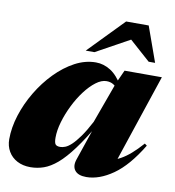

<svg xmlns="http://www.w3.org/2000/svg" viewBox="-88 -791 803 879"><g transform="rotate(10 313.5 -351.5)"><path d="M313.5 -56.5 376.5 -242 386.5 -239Q341 -160.5 304 -110.5Q267 -60.5 235 -33.2Q203 -6 173 4.5Q143 15 111 15Q76 15 49.5 1Q23 -13 8.5 -38Q-6 -63 -6 -94.5Q-6 -148.5 12.2 -206.2Q30.5 -264 62.8 -318Q95 -372 137.2 -415.2Q179.5 -458.5 227.2 -484Q275 -509.5 324.5 -509.5Q360.5 -509.5 393 -489Q425.5 -468.5 453.5 -420.5L443 -398Q433 -416.5 419.2 -425Q405.5 -433.5 387 -433.5Q363.5 -433.5 337.8 -414Q312 -394.5 287.5 -362Q263 -329.5 243.8 -290.2Q224.5 -251 213 -211.5Q201.5 -172 201.5 -138.5Q201.5 -116 207.2 -108Q213 -100 229.5 -100Q240 -100 253 -105Q266 -110 282 -125Q298 -140 317.8 -167.5Q337.5 -195 361 -239.5L431 -432L459.5 -495H633L485.5 -54L467.5 -80.5Q491 -87 513.2 -99.2Q535.5 -111.5 559 -132Q582.5 -152.5 609 -182.5L619.5 -174.5Q559 -74.5 495 -29.8Q431 15 371 15Q333 15 317.8 -4.5Q302.5 -24 313.5 -56.5ZM268.5 -554.5 427.5 -718H532.5L591 -554.5H561L442.5 -660H500.5L309 -554.5Z"/></g></svg>

Font: Newsreader 60pt ExtraBold
Style: Italic
Weight: 800
Italic angle: -17°
Designer: Hugues Gentile
Foundry: Production Type
Version: Version 1.003